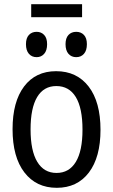

<svg xmlns="http://www.w3.org/2000/svg" viewBox="-20 -887 540 917"><path d="M40 -270Q40 -401 95 -474Q150 -547 248 -547Q347 -547 403.5 -473.5Q460 -400 460 -267Q460 -136 404.5 -63Q349 10 251 10Q153 10 96.5 -63.5Q40 -137 40 -270ZM374 -268Q374 -371 342 -423.5Q310 -476 249 -476Q189 -476 157.5 -423.5Q126 -371 126 -269Q126 -167 158 -114Q190 -61 250 -61Q310 -61 342 -113.5Q374 -166 374 -268ZM104 -676Q104 -705 118 -720Q132 -735 155 -735Q177 -735 191 -720Q205 -705 205 -676Q205 -646 191 -630Q177 -614 155 -614Q132 -614 118 -630Q104 -646 104 -676ZM293 -676Q293 -705 307 -720Q321 -735 344 -735Q367 -735 381 -720Q395 -705 395 -676Q395 -646 381 -630Q367 -614 344 -614Q321 -614 307 -630Q293 -646 293 -676ZM129 -867H372V-805H129Z"/></svg>

Font: Noto Sans Mono UI Cond
Style: Regular
Weight: 400
Width: 3
Monospace: yes
Designer: Monotype Design team
Foundry: Monotype Imaging Inc.
Version: Version 1.000